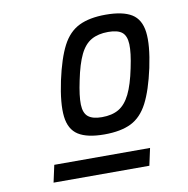

<svg xmlns="http://www.w3.org/2000/svg" viewBox="-72 -885 745 760"><g transform="rotate(-10 300.0 -504.5)"><path d="M315 -348Q246 -348 210.5 -370.5Q175 -393 169 -445.5Q163 -498 182 -588Q201 -675 226.5 -724Q252 -773 294 -793.5Q336 -814 401 -814Q470 -814 505.5 -792Q541 -770 547.5 -718Q554 -666 535 -576Q516 -489 490 -439Q464 -389 422.5 -368.5Q381 -348 315 -348ZM317 -417Q358 -417 385 -433Q412 -449 430.5 -486.5Q449 -524 462 -588Q475 -649 473.5 -683Q472 -717 454.5 -731Q437 -745 399 -745Q359 -745 331.5 -729.5Q304 -714 286 -677Q268 -640 255 -576Q242 -515 243 -480.5Q244 -446 262 -431.5Q280 -417 317 -417ZM83 -195 98 -264H483L468 -195Z"/></g></svg>

Font: Victor Mono
Style: Italic
Weight: 400
Italic angle: -12°
Monospace: yes
Designer: Rune Bjørnerås
Version: Version 1.561;gftools[0.9.30]